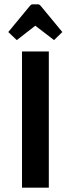

<svg xmlns="http://www.w3.org/2000/svg" viewBox="-20 -861 325 881"><path d="M81 -625H204V0H81ZM57 -677 18 -714 118 -835Q123 -841 129 -841H155Q161 -841 166 -835L266 -714L228 -677L142 -743Z"/></svg>

Font: Changa ExtraLight Medium
Style: Regular
Weight: 500
Version: Version 3.002; ttfautohint (v1.8.2)